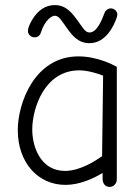

<svg xmlns="http://www.w3.org/2000/svg" viewBox="-20 -726 545 756"><path d="M440 -463C425 -471 363 -504 289 -504C115 -504 50 -318 50 -214C50 -85 130 2 238 2C293 2 348 -23 384 -45V-22C384 -5 393 10 412 10C428 10 440 -4 440 -20ZM382 -111C359 -95 297 -53 236 -53C141 -53 107 -146 107 -216C107 -299 155 -449 292 -449C326 -449 367 -436 386 -428ZM392 -676C381 -647 362 -598 332 -598C315 -598 304 -620 285 -646C265 -673 241 -706 196 -706C159 -706 128 -685 106 -647C100 -636 90 -619 90 -604C90 -590 102 -579 116 -579C128 -579 137 -585 141 -598C157 -647 183 -664 196 -664C213 -664 224 -642 243 -616C263 -588 287 -556 332 -556C397 -556 428 -624 439 -655C441 -661 442 -664 442 -669C442 -682 430 -693 416 -693C406 -693 396 -686 392 -676Z"/></svg>

Font: Comic Neue
Style: Normal
Weight: 400
Designer: Craig Rozynski
Foundry: Craig Rozynski
Version: Version 2.003